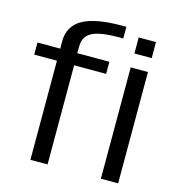

<svg xmlns="http://www.w3.org/2000/svg" viewBox="-115 -889 914 988"><g transform="rotate(15 342.0 -394.5)"><path d="M136.5 0H228V-528H398.5V-592.5H227.5L228 -630.5C228 -664.5 242 -689.5 270.5 -704.5C299 -719.5 347 -727 414.5 -727H436.5V-789H413C318 -789 248 -776 203.5 -750.5C159 -725 136.5 -685 136.5 -631L137 -592.5H15.5V-528H136.5ZM512 0H604V-593H512ZM512 -752.5V-667H604V-752.5Z"/></g></svg>

Font: Anybody
Style: Regular
Weight: 400
Designer: Tyler Finck
Foundry: Etcetera Type Company
Version: Version 1.110